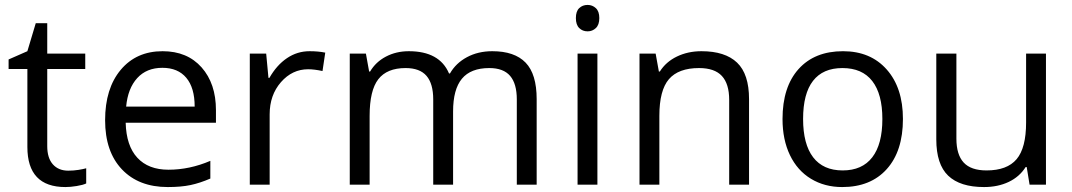

<svg xmlns="http://www.w3.org/2000/svg" viewBox="-20 -754 4377 784"><path d="M258.8 -57.1Q280.3 -57.1 300.3 -60.3Q320.3 -63.5 332 -66.9V-4.9Q318.8 1.5 293.2 5.6Q267.6 9.8 247.1 9.8Q91.8 9.8 91.8 -153.8V-472.2H15.1V-511.2L91.8 -544.9L126 -659.2H172.9V-535.2H328.1V-472.2H172.9V-157.2Q172.9 -108.9 195.8 -83Q218.8 -57.1 258.8 -57.1Z M665 9.8Q546.4 9.8 477.8 -62.5Q409.2 -134.8 409.2 -263.2Q409.2 -392.6 472.9 -468.8Q536.6 -544.9 644 -544.9Q744.6 -544.9 803.2 -478.8Q861.8 -412.6 861.8 -304.2V-252.9H493.2Q495.6 -158.7 540.8 -109.9Q585.9 -61 668 -61Q754.4 -61 838.9 -97.2V-24.9Q795.9 -6.3 757.6 1.7Q719.2 9.8 665 9.8ZM643.1 -477.1Q578.6 -477.1 540.3 -435.1Q502 -393.1 495.1 -318.8H774.9Q774.9 -395.5 740.7 -436.3Q706.5 -477.1 643.1 -477.1Z M1244.1 -544.9Q1279.8 -544.9 1308.1 -539.1L1296.9 -463.9Q1263.7 -471.2 1238.3 -471.2Q1173.3 -471.2 1127.2 -418.5Q1081.1 -365.7 1081.1 -287.1V0H1000V-535.2H1066.9L1076.2 -436H1080.1Q1109.9 -488.3 1151.9 -516.6Q1193.8 -544.9 1244.1 -544.9Z M2090.3 0V-348.1Q2090.3 -412.1 2063 -444.1Q2035.6 -476.1 1978 -476.1Q1902.3 -476.1 1866.2 -432.6Q1830.1 -389.2 1830.1 -298.8V0H1749V-348.1Q1749 -412.1 1721.7 -444.1Q1694.3 -476.1 1636.2 -476.1Q1560.1 -476.1 1524.7 -430.4Q1489.3 -384.8 1489.3 -280.8V0H1408.2V-535.2H1474.1L1487.3 -461.9H1491.2Q1514.2 -501 1555.9 -522.9Q1597.7 -544.9 1649.4 -544.9Q1774.9 -544.9 1813.5 -454.1H1817.4Q1841.3 -496.1 1886.7 -520.5Q1932.1 -544.9 1990.2 -544.9Q2081.1 -544.9 2126.2 -498.3Q2171.4 -451.7 2171.4 -349.1V0Z M2419.4 0H2338.4V-535.2H2419.4ZM2331.5 -680.2Q2331.5 -708 2345.2 -720.9Q2358.9 -733.9 2379.4 -733.9Q2398.9 -733.9 2413.1 -720.7Q2427.2 -707.5 2427.2 -680.2Q2427.2 -652.8 2413.1 -639.4Q2398.9 -626 2379.4 -626Q2358.9 -626 2345.2 -639.4Q2331.5 -652.8 2331.5 -680.2Z M2957.5 0V-346.2Q2957.5 -411.6 2927.7 -443.8Q2897.9 -476.1 2834.5 -476.1Q2750.5 -476.1 2711.4 -430.7Q2672.4 -385.3 2672.4 -280.8V0H2591.3V-535.2H2657.2L2670.4 -461.9H2674.3Q2699.2 -501.5 2744.1 -523.2Q2789.1 -544.9 2844.2 -544.9Q2940.9 -544.9 2989.7 -498.3Q3038.6 -451.7 3038.6 -349.1V0Z M3667 -268.1Q3667 -137.2 3601.1 -63.7Q3535.2 9.8 3418.9 9.8Q3347.2 9.8 3291.5 -23.9Q3235.8 -57.6 3205.6 -120.6Q3175.3 -183.6 3175.3 -268.1Q3175.3 -398.9 3240.7 -471.9Q3306.2 -544.9 3422.4 -544.9Q3534.7 -544.9 3600.8 -470.2Q3667 -395.5 3667 -268.1ZM3259.3 -268.1Q3259.3 -165.5 3300.3 -111.8Q3341.3 -58.1 3420.9 -58.1Q3500.5 -58.1 3541.7 -111.6Q3583 -165 3583 -268.1Q3583 -370.1 3541.7 -423.1Q3500.5 -476.1 3419.9 -476.1Q3340.3 -476.1 3299.8 -423.8Q3259.3 -371.6 3259.3 -268.1Z M3885.3 -535.2V-188Q3885.3 -122.6 3915 -90.3Q3944.8 -58.1 4008.3 -58.1Q4092.3 -58.1 4131.1 -104Q4169.9 -149.9 4169.9 -253.9V-535.2H4251V0H4184.1L4172.4 -71.8H4168Q4143.1 -32.2 4098.9 -11.2Q4054.7 9.8 3998 9.8Q3900.4 9.8 3851.8 -36.6Q3803.2 -83 3803.2 -185.1V-535.2Z"/></svg>

Font: f05545470
Style: Regular
Weight: 400
Foundry: Ascender Corporation
Version: Version 1.10